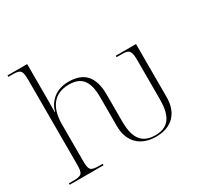

<svg xmlns="http://www.w3.org/2000/svg" viewBox="-161 -955 1200 1160"><g transform="rotate(-30 439.0 -375.0)"><path d="M615 10C727 10 788 -58 788 -166V-536H647V-526H681C728 -526 746 -520 746 -452V-177C746 -78 722 0 615 0C507 0 482 -77 482 -174V-359C482 -489 425 -543 320 -543C227 -543 175 -486 159 -425H157C157 -454 158 -476 158 -498V-760H21V-750H48C106 -750 116 -742 116 -669V-88C116 -18 108 -10 41 -10H16V0H252V-10H233C166 -10 158 -18 158 -88V-339C158 -465 216 -527 314 -527C403 -527 440 -477 440 -365V-164C440 -58 503 10 615 10Z"/></g></svg>

Font: Noto Serif Display ExtraLight
Style: Regular
Weight: 200
Designer: Monotype Design Team
Foundry: Monotype Imaging Inc.
Version: Version 2.009